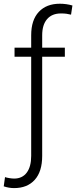

<svg xmlns="http://www.w3.org/2000/svg" viewBox="-49 -780 403 1014"><path d="M293.5 -528.3V-480.5H173.8V43.5Q173.8 126 134.5 169.7Q95.2 213.4 25.4 213.4Q-1.5 213.4 -29.3 204.1L-22.5 155.3Q-15.1 158.2 0 160.6Q15.1 163.1 25.4 163.1Q68.8 163.1 92.3 131.6Q115.7 100.1 115.7 43.5V-480.5H27.8V-528.3H115.7V-593.8Q115.7 -674.3 156 -717.3Q196.3 -760.3 267.1 -760.3Q301.3 -760.3 333.5 -751L326.2 -702.6Q314.5 -705.6 302.2 -707.3Q290 -709 272.9 -709Q225.6 -709 199.7 -679Q173.8 -648.9 173.8 -593.8V-528.3Z"/></svg>

Font: Vazirmatn UI FD ExtraLight
Style: Regular
Weight: 200
Designer: Saber Rastikerdar
Foundry: Saber Rastikerdar
Version: Version 33.003